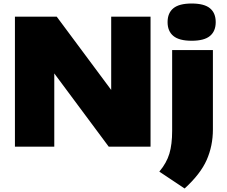

<svg xmlns="http://www.w3.org/2000/svg" viewBox="-20 -835 1290 1093"><path d="M65 0V-740H303L613 -323V-740H837V0H599L289 -417V0ZM1031 238 887 142Q928.5 92.5 944.2 39.8Q960 -13 960 -90V-550H1192V-98Q1192 -4.5 1156.5 75.8Q1121 156 1031 238ZM1071 -603Q1000 -603 967 -630.2Q934 -657.5 934 -709Q934 -761 967 -788Q1000 -815 1071 -815Q1142.5 -815 1175.2 -788Q1208 -761 1208 -709Q1208 -657.5 1175.2 -630.2Q1142.5 -603 1071 -603Z"/></svg>

Font: Encode Sans Expanded Black
Style: Regular
Weight: 900
Width: 7
Designer: Multiple Designers
Foundry: Impallari Type
Version: Version 3.000; ttfautohint (v1.8.3) -l 8 -r 50 -G 200 -x 14 